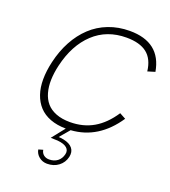

<svg xmlns="http://www.w3.org/2000/svg" viewBox="-166 -817 1050 1188"><g transform="rotate(20 359.0 -223.0)"><path d="M479 -650.9Q349.6 -650.9 262.7 -569.6Q175.8 -488.3 142.1 -343.8Q129.9 -291.5 128.7 -246.3Q127.4 -201.2 138.2 -162.8Q148.9 -124.5 172.1 -97.4Q195.3 -70.3 234.6 -54.9Q273.9 -39.6 326.7 -39.6Q413.6 -39.6 481 -78.6Q548.3 -117.7 601.1 -197.8L641.6 -175.8Q527.8 -5.9 348.6 5.9L293.5 70.8Q306.2 70.8 326.7 74.7Q368.2 83 386.7 106Q405.3 128.9 397.5 164.1Q388.2 203.6 356.9 227.3Q325.7 251 281.7 251Q251.5 251 228.8 232.7Q206.1 214.4 201.2 186.5L231 177.7Q233.9 197.8 248.5 209.7Q263.2 221.7 284.7 221.7Q317.4 221.7 339.6 204.6Q361.8 187.5 369.1 156.7Q375.5 130.4 356.4 114Q337.4 97.7 295.4 93.8Q273.4 92.3 249 92.3L316.9 6.8Q258.8 6.3 213.9 -10.7Q168.9 -27.8 140.1 -59.1Q111.3 -90.3 96.2 -134.3Q81.1 -178.2 81.3 -232.7Q81.5 -287.1 96.2 -350.6Q114.3 -428.7 148.7 -492.2Q183.1 -555.7 231.7 -601.3Q280.3 -647 344.7 -671.9Q409.2 -696.8 483.9 -696.8Q686.5 -696.8 718.3 -512.7L669.9 -498Q660.6 -577.1 613.5 -614Q566.4 -650.9 479 -650.9Z"/></g></svg>

Font: HK Grotesk Light Legacy Italic
Style: Regular
Weight: 300
Italic angle: -13°
Designer: Alfredo Marco Pradil
Foundry: Hanken Design Co.
Version: Version 2.022;PS 002.022;hotconv 1.0.88;makeotf.lib2.5.64775